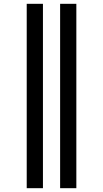

<svg xmlns="http://www.w3.org/2000/svg" viewBox="-20 -843 540 1006"><path d="M295 143V-823H380V143ZM120 143V-823H205V143Z"/></svg>

Font: Zed Sans Semibold
Style: Regular
Weight: 600
Designer: Belleve Invis
Foundry: Belleve Invis
Version: Version 1.0.0; ttfautohint (v1.8.4)